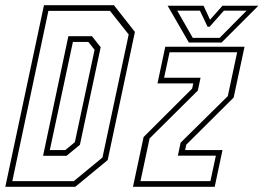

<svg xmlns="http://www.w3.org/2000/svg" viewBox="-40 -720 1016 740"><path d="M-19.5 0 129.5 -700H399L480 -597L375 -103L250 0ZM7.5 -22H244.5L355 -113L456 -587L384 -678H146.5ZM126 -119.5 223.5 -580.5H314.5L348 -538L268 -162L216.5 -119.5ZM152 -141.5H211.5L248.5 -172L324.5 -528L300.5 -558.5H241ZM472.5 0 513.5 -192 700.5 -378.5 705 -398.5H567L597 -540H902.5L860.5 -344L678 -162.5L673.5 -141.5H817.5L787.5 0ZM501.5 -22H771L792 -120H645.5L656 -170L838 -349.5L874 -518.5H613.5L592.5 -420.5H733L722.5 -371L536.5 -186.5ZM688 -556 606 -698H744.5L769.5 -644L817.5 -698H956L814 -556ZM703 -574H806.5L910.5 -679H823L768 -617H760L730.5 -679H643Z"/></svg>

Font: Tourney Condensed ExtraLight
Style: Italic
Weight: 200
Width: 3
Italic angle: -12°
Designer: Tyler Finck
Foundry: Etcetera Type Co
Version: Version 1.010; ttfautohint (v1.8.3)